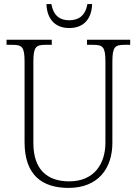

<svg xmlns="http://www.w3.org/2000/svg" viewBox="-20 -908 670 938"><path d="M318 -771C391 -771 428 -818 430 -888H407C397 -831 364 -809 318 -809C272 -809 241 -832 231 -888H207C209 -818 247 -771 318 -771ZM315 10C459 10 529 -85 529 -210V-605C529 -679 541 -689 589 -689H616V-714H405V-689H435C483 -689 495 -679 495 -606V-211C495 -110 442 -22 318 -22C211 -22 143 -79 143 -210V-605C143 -679 155 -689 203 -689H233V-714H12V-689H40C88 -689 100 -679 100 -607V-214C100 -53 185 10 315 10Z"/></svg>

Font: Noto Serif Ethiopic SemiCondensed ExtraLight
Style: Regular
Weight: 200
Width: 4
Designer: Monotype Design Team
Foundry: Monotype Imaging Inc.
Version: Version 2.102